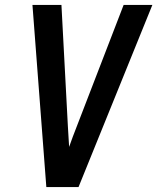

<svg xmlns="http://www.w3.org/2000/svg" viewBox="-20 -755 635 775"><path d="M167 0H297L595 -735H479L290 -245Q282 -224 274 -203.5Q266 -183 259 -162Q258 -183 256.5 -203.5Q255 -224 254 -245L228 -735H111Z"/></svg>

Font: Iosevka Sparkle Semibold
Style: Italic
Weight: 600
Italic angle: -9°
Designer: Belleve Invis
Foundry: Belleve Invis
Version: Version 4.5.0; ttfautohint (v1.8.3)